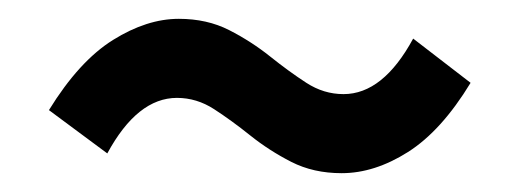

<svg xmlns="http://www.w3.org/2000/svg" viewBox="-20 -432 553 204"><path d="M343 -248Q313 -248 289.5 -260Q266 -272 246 -288Q226 -304 207.5 -316Q189 -328 168 -328Q126 -328 94 -269L32 -315Q64 -367 100 -389.5Q136 -412 170 -412Q200 -412 223.5 -400Q247 -388 267 -372Q287 -356 305.5 -344Q324 -332 345 -332Q387 -332 419 -391L480 -344Q449 -293 413.5 -270.5Q378 -248 343 -248Z"/></svg>

Font: Source Sans Pro SemiBold
Style: Regular
Weight: 600
Designer: Paul D. Hunt
Foundry: Adobe Systems Incorporated
Version: Version 2.045;hotconv 1.0.109;makeotfexe 2.5.65596